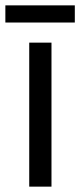

<svg xmlns="http://www.w3.org/2000/svg" viewBox="-38 -696 299 716"><path d="M241 -676H-18V-612H241ZM154 0V-537H71V0Z"/></svg>

Font: Noto Sans Lao Looped Condensed
Style: Regular
Weight: 400
Width: 3
Designer: Mark Frömberg, Ben Mitchell
Foundry: The Fontpad Ltd
Version: Version 1.002